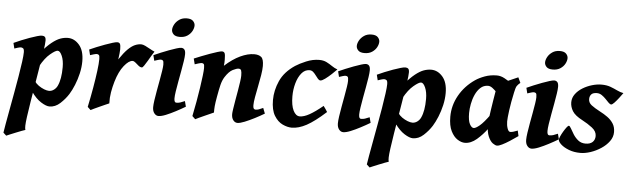

<svg xmlns="http://www.w3.org/2000/svg" viewBox="-66 -864 4296 1310"><g transform="rotate(5 2082.0 -208.5)"><path d="M481 -306.2Q481 -266.1 471.2 -223.4Q461.4 -180.7 445.8 -142.6Q430.2 -104.5 413.1 -77.1Q390.6 -41.5 357.2 -10.7Q323.7 20 284.2 20Q261.2 20 226.1 -2.2Q190.9 -24.4 158.7 -70.3L171.4 -143.6Q182.1 -127 200.4 -114Q218.8 -101.1 238.3 -93.5Q257.8 -85.9 271.5 -85.9Q290.5 -85.9 305.9 -97.7Q321.3 -109.4 329.1 -126.5Q351.1 -172.9 351.1 -254.9Q351.1 -301.3 337.4 -332.5Q323.7 -363.8 307.6 -363.8Q292.5 -363.8 257.1 -334.2Q221.7 -304.7 189.9 -246.6L186.5 -338.9Q228 -387.2 259.8 -412.6Q291.5 -438 317.6 -447.5Q343.8 -457 369.1 -457Q414.1 -457 447.5 -418.2Q481 -379.4 481 -306.2ZM218.8 -424.8Q218.8 -403.8 211.7 -356.4Q204.6 -309.1 190.2 -223.6Q175.8 -138.2 153.8 -2.9Q143.1 64 137.7 104Q132.3 144 131.8 164.3Q131.3 184.6 134.8 193.8Q127.4 195.8 109.6 202.6Q91.8 209.5 70.6 218Q49.3 226.6 31.7 233.9Q14.2 241.2 7.8 244.1L-12.7 225.1Q-10.3 206.5 -2.7 164.3Q4.9 122.1 15.1 66.2Q25.4 10.3 36.4 -50.3Q47.4 -110.8 56.9 -167.5Q66.4 -224.1 72.3 -267.8Q78.1 -311.5 78.1 -332Q78.1 -354.5 70.8 -359.6Q63.5 -364.7 55.2 -364.7Q49.3 -364.7 33.9 -360.4Q18.6 -356 11.2 -353L2 -390.6Q23.9 -400.9 52.2 -412.6Q80.6 -424.3 108.6 -434.3Q136.7 -444.3 158.9 -450.7Q181.2 -457 190.9 -457Q204.6 -457 211.7 -450.4Q218.8 -443.8 218.8 -424.8Z M965.8 -415Q960 -407.2 949.2 -388.7Q938.5 -370.1 926.5 -349.9Q914.6 -329.6 904.5 -314.9Q894.5 -300.3 889.6 -300.3Q877.4 -300.3 865.7 -310.1Q854 -319.8 843.3 -329.3Q832.5 -338.9 822.8 -338.9Q797.4 -338.9 764.6 -298.1Q731.9 -257.3 711.4 -187Q700.7 -150.4 694.3 -113Q688 -75.7 689.5 -36.6Q681.2 -33.2 663.6 -25.4Q646 -17.6 625.5 -8.3Q605 1 588.4 8.8Q571.8 16.6 565.9 20L544.9 0Q559.6 -69.3 570.8 -134.3Q582 -199.2 588.6 -251Q595.2 -302.7 595.2 -332Q595.2 -354.5 589.4 -359.6Q583.5 -364.7 575.2 -364.7Q568.4 -364.7 552.7 -360.1Q537.1 -355.5 529.8 -353L520.5 -390.6Q541 -399.9 568.8 -411.4Q596.7 -422.9 625 -433.1Q653.3 -443.4 675.5 -450.2Q697.8 -457 707.5 -457Q721.2 -457 726.3 -447.5Q731.4 -438 731.4 -410.6Q731.4 -400.4 729.2 -379.9Q727.1 -359.4 724.1 -340.8Q755.9 -388.2 781.2 -413.1Q806.6 -438 828.6 -447.5Q850.6 -457 871.6 -457Q883.3 -457 899.9 -449Q916.5 -440.9 934.1 -430.9Q951.7 -420.9 965.8 -415Z M1222.7 -616.2Q1222.7 -598.1 1211.9 -578.1Q1201.2 -558.1 1180.2 -544.2Q1159.2 -530.3 1128.4 -530.3Q1098.6 -530.3 1085.4 -543.9Q1072.3 -557.6 1072.3 -574.2Q1072.3 -591.8 1083.3 -611.8Q1094.2 -631.8 1115.2 -646.2Q1136.2 -660.6 1166.5 -660.6Q1196.3 -660.6 1209.5 -646.7Q1222.7 -632.8 1222.7 -616.2ZM1211.9 -59.6Q1181.6 -41.5 1146.7 -23.2Q1111.8 -4.9 1081.1 7.6Q1050.3 20 1030.8 20Q1014.2 20 1002 4.6Q989.7 -10.7 989.7 -37.1Q989.7 -54.7 994.1 -85.2Q998.5 -115.7 1005.1 -152.1Q1011.7 -188.5 1018.3 -224.4Q1024.9 -260.3 1029.3 -289.1Q1033.7 -317.9 1033.7 -332Q1033.7 -354.5 1028.3 -359.6Q1022.9 -364.7 1013.7 -364.7Q1007.8 -364.7 994.1 -360.8Q980.5 -356.9 969.7 -353L960.4 -390.6Q981 -399.9 1008.3 -411.4Q1035.6 -422.9 1063.5 -433.1Q1091.3 -443.4 1113.3 -450.2Q1135.3 -457 1145.5 -457Q1159.2 -457 1167.2 -447.8Q1175.3 -438.5 1175.3 -416Q1175.3 -398.9 1170.7 -368.2Q1166 -337.4 1159.2 -300.3Q1152.3 -263.2 1145.5 -225.8Q1138.7 -188.5 1134 -157.7Q1129.4 -127 1129.4 -109.9Q1129.4 -81.1 1144 -81.1Q1159.2 -81.1 1170.9 -85Q1182.6 -88.9 1202.1 -97.2Z M1752.9 -59.6Q1723.6 -42 1688 -23.7Q1652.3 -5.4 1620.8 7.3Q1589.4 20 1571.8 20Q1554.7 20 1542.7 4.6Q1530.8 -10.7 1530.8 -37.1Q1530.8 -47.4 1534.7 -73.2Q1538.6 -99.1 1544.4 -132.8Q1550.3 -166.5 1556.2 -200.4Q1562 -234.4 1565.9 -262Q1569.8 -289.6 1569.8 -302.7Q1569.8 -328.6 1565.7 -339.1Q1561.5 -349.6 1547.4 -349.6Q1534.7 -349.6 1508.5 -336.7Q1482.4 -323.7 1456.5 -283.2Q1441.9 -260.3 1433.8 -227.3Q1425.8 -194.3 1417.5 -147Q1409.7 -103.5 1407.7 -80.8Q1405.8 -58.1 1406.2 -36.6Q1399.9 -33.7 1382.3 -25.9Q1364.7 -18.1 1344 -8.8Q1323.2 0.5 1305.9 8.5Q1288.6 16.6 1282.7 20L1261.7 0Q1272 -48.8 1281 -100.1Q1290 -151.4 1297.1 -198Q1304.2 -244.6 1308.3 -280.3Q1312.5 -315.9 1312.5 -333Q1312.5 -355.5 1307.6 -360.6Q1302.7 -365.7 1293.9 -365.7Q1287.6 -365.7 1270.8 -360.8Q1253.9 -356 1246.6 -353L1236.8 -391.6Q1257.3 -400.4 1285.9 -411.6Q1314.5 -422.9 1343.3 -433.3Q1372.1 -443.8 1394.3 -450.4Q1416.5 -457 1424.3 -457Q1438 -457 1443.1 -446.8Q1448.2 -436.5 1448.2 -401.9Q1448.2 -391.6 1447.8 -382.1Q1447.3 -372.6 1445.8 -360.4Q1499 -408.7 1550.5 -432.9Q1602.1 -457 1645.5 -457Q1676.3 -457 1693.6 -443.1Q1710.9 -429.2 1710.9 -381.8Q1710.9 -356.4 1704.8 -318.8Q1698.7 -281.2 1690.4 -240.7Q1682.1 -200.2 1676 -165.3Q1669.9 -130.4 1669.9 -109.9Q1669.9 -93.3 1674.3 -87.2Q1678.7 -81.1 1687.5 -81.1Q1698.7 -81.1 1709.5 -85Q1720.2 -88.9 1738.3 -97.2Z M2219.7 -402.8Q2206.1 -388.2 2184.3 -368.2Q2162.6 -348.1 2142.1 -333Q2121.6 -317.9 2110.4 -317.9Q2101.6 -317.9 2093.3 -327.4Q2085 -336.9 2075.9 -349.6Q2066.9 -362.3 2056.2 -371.8Q2045.4 -381.3 2031.2 -381.3Q1999 -381.3 1976.3 -353.5Q1953.6 -325.7 1941.7 -283Q1929.7 -240.2 1929.7 -194.3Q1929.7 -131.3 1947 -96.4Q1964.4 -61.5 1991.2 -61.5Q2020 -61.5 2057.9 -82.8Q2095.7 -104 2147.9 -147Q2151.9 -142.1 2162.4 -126.7Q2172.9 -111.3 2174.8 -107.4Q2098.1 -38.1 2044.2 -9Q1990.2 20 1943.4 20Q1914.1 20 1880.6 4.4Q1847.2 -11.2 1823.5 -50Q1799.8 -88.9 1799.8 -157.2Q1799.8 -223.1 1828.9 -288.3Q1857.9 -353.5 1929.7 -401.4Q1957 -419.4 2002 -438.2Q2046.9 -457 2091.3 -457Q2120.1 -457 2141.4 -446.3Q2162.6 -435.5 2181.2 -422.6Q2199.7 -409.7 2219.7 -402.8Z M2487.8 -616.2Q2487.8 -598.1 2477.1 -578.1Q2466.3 -558.1 2445.3 -544.2Q2424.3 -530.3 2393.6 -530.3Q2363.8 -530.3 2350.6 -543.9Q2337.4 -557.6 2337.4 -574.2Q2337.4 -591.8 2348.4 -611.8Q2359.4 -631.8 2380.4 -646.2Q2401.4 -660.6 2431.6 -660.6Q2461.4 -660.6 2474.6 -646.7Q2487.8 -632.8 2487.8 -616.2ZM2477.1 -59.6Q2446.8 -41.5 2411.9 -23.2Q2377 -4.9 2346.2 7.6Q2315.4 20 2295.9 20Q2279.3 20 2267.1 4.6Q2254.9 -10.7 2254.9 -37.1Q2254.9 -54.7 2259.3 -85.2Q2263.7 -115.7 2270.3 -152.1Q2276.9 -188.5 2283.4 -224.4Q2290 -260.3 2294.4 -289.1Q2298.8 -317.9 2298.8 -332Q2298.8 -354.5 2293.5 -359.6Q2288.1 -364.7 2278.8 -364.7Q2272.9 -364.7 2259.3 -360.8Q2245.6 -356.9 2234.9 -353L2225.6 -390.6Q2246.1 -399.9 2273.4 -411.4Q2300.8 -422.9 2328.6 -433.1Q2356.4 -443.4 2378.4 -450.2Q2400.4 -457 2410.6 -457Q2424.3 -457 2432.4 -447.8Q2440.4 -438.5 2440.4 -416Q2440.4 -398.9 2435.8 -368.2Q2431.2 -337.4 2424.3 -300.3Q2417.5 -263.2 2410.6 -225.8Q2403.8 -188.5 2399.2 -157.7Q2394.5 -127 2394.5 -109.9Q2394.5 -81.1 2409.2 -81.1Q2424.3 -81.1 2436 -85Q2447.8 -88.9 2467.3 -97.2Z M2969.7 -306.2Q2969.7 -266.1 2960 -223.4Q2950.2 -180.7 2934.6 -142.6Q2918.9 -104.5 2901.9 -77.1Q2879.4 -41.5 2845.9 -10.7Q2812.5 20 2772.9 20Q2750 20 2714.8 -2.2Q2679.7 -24.4 2647.5 -70.3L2660.2 -143.6Q2670.9 -127 2689.2 -114Q2707.5 -101.1 2727.1 -93.5Q2746.6 -85.9 2760.3 -85.9Q2779.3 -85.9 2794.7 -97.7Q2810.1 -109.4 2817.9 -126.5Q2839.8 -172.9 2839.8 -254.9Q2839.8 -301.3 2826.2 -332.5Q2812.5 -363.8 2796.4 -363.8Q2781.2 -363.8 2745.8 -334.2Q2710.4 -304.7 2678.7 -246.6L2675.3 -338.9Q2716.8 -387.2 2748.5 -412.6Q2780.3 -438 2806.4 -447.5Q2832.5 -457 2857.9 -457Q2902.8 -457 2936.3 -418.2Q2969.7 -379.4 2969.7 -306.2ZM2707.5 -424.8Q2707.5 -403.8 2700.4 -356.4Q2693.4 -309.1 2679 -223.6Q2664.6 -138.2 2642.6 -2.9Q2631.8 64 2626.5 104Q2621.1 144 2620.6 164.3Q2620.1 184.6 2623.5 193.8Q2616.2 195.8 2598.4 202.6Q2580.6 209.5 2559.3 218Q2538.1 226.6 2520.5 233.9Q2502.9 241.2 2496.6 244.1L2476.1 225.1Q2478.5 206.5 2486.1 164.3Q2493.7 122.1 2503.9 66.2Q2514.2 10.3 2525.1 -50.3Q2536.1 -110.8 2545.7 -167.5Q2555.2 -224.1 2561 -267.8Q2566.9 -311.5 2566.9 -332Q2566.9 -354.5 2559.6 -359.6Q2552.2 -364.7 2543.9 -364.7Q2538.1 -364.7 2522.7 -360.4Q2507.3 -356 2500 -353L2490.7 -390.6Q2512.7 -400.9 2541 -412.6Q2569.3 -424.3 2597.4 -434.3Q2625.5 -444.3 2647.7 -450.7Q2669.9 -457 2679.7 -457Q2693.4 -457 2700.4 -450.4Q2707.5 -443.8 2707.5 -424.8Z M3490.2 -57.6Q3462.9 -38.1 3435.1 -20.3Q3407.2 -2.4 3384.5 8.8Q3361.8 20 3349.6 20Q3337.9 20 3320.3 7.6Q3302.7 -4.9 3289.1 -36.1Q3275.4 -67.4 3275.4 -122.6Q3275.4 -133.8 3278.6 -159.2Q3281.7 -184.6 3286.6 -216.8Q3291.5 -249 3296.6 -281.2Q3301.8 -313.5 3306.2 -339.1Q3310.5 -364.7 3312.5 -376Q3314.9 -387.2 3330.8 -398.2Q3346.7 -409.2 3369.1 -419.7Q3391.6 -430.2 3414.6 -439.7Q3437.5 -449.2 3454.1 -457L3471.2 -420.4Q3454.6 -406.7 3447.8 -395.8Q3440.9 -384.8 3434.1 -351.6Q3418.9 -281.7 3411.6 -227.1Q3404.3 -172.4 3404.3 -150.9Q3404.3 -124.5 3411.9 -102.8Q3419.4 -81.1 3430.7 -81.1Q3440.4 -81.1 3451.4 -84Q3462.4 -86.9 3481.9 -94.7ZM3441.4 -396.5Q3431.2 -389.2 3419.9 -373.3Q3408.7 -357.4 3397.9 -340.1Q3387.2 -322.8 3378.2 -310.5Q3369.1 -298.3 3362.8 -298.3Q3356.4 -298.3 3344.2 -311Q3332 -323.7 3316.4 -340.3Q3300.8 -356.9 3284.4 -369.4Q3268.1 -381.8 3252.9 -381.3Q3223.1 -380.9 3201.9 -361.3Q3180.7 -341.8 3167 -311.5Q3153.3 -281.2 3147 -247.6Q3140.6 -213.9 3140.6 -185.1Q3140.6 -133.3 3153.3 -109.6Q3166 -85.9 3180.7 -85.9Q3194.3 -85.9 3221.2 -108.2Q3248 -130.4 3290 -189L3282.2 -92.3Q3249.5 -47.9 3210 -13.9Q3170.4 20 3128.9 20Q3105 20 3078.6 3.2Q3052.2 -13.7 3033.7 -50.8Q3015.1 -87.9 3015.1 -148.9Q3015.1 -226.1 3053.7 -294.9Q3092.3 -363.8 3161.1 -411.1Q3187.5 -429.2 3225.3 -443.1Q3263.2 -457 3307.6 -457Q3334.5 -457 3360.8 -442.4Q3387.2 -427.7 3408.7 -412.8Q3430.2 -397.9 3441.4 -396.5Z M3777.3 -616.2Q3777.3 -598.1 3766.6 -578.1Q3755.9 -558.1 3734.9 -544.2Q3713.9 -530.3 3683.1 -530.3Q3653.3 -530.3 3640.1 -543.9Q3627 -557.6 3627 -574.2Q3627 -591.8 3637.9 -611.8Q3648.9 -631.8 3669.9 -646.2Q3690.9 -660.6 3721.2 -660.6Q3751 -660.6 3764.2 -646.7Q3777.3 -632.8 3777.3 -616.2ZM3766.6 -59.6Q3736.3 -41.5 3701.4 -23.2Q3666.5 -4.9 3635.7 7.6Q3605 20 3585.4 20Q3568.8 20 3556.6 4.6Q3544.4 -10.7 3544.4 -37.1Q3544.4 -54.7 3548.8 -85.2Q3553.2 -115.7 3559.8 -152.1Q3566.4 -188.5 3573 -224.4Q3579.6 -260.3 3584 -289.1Q3588.4 -317.9 3588.4 -332Q3588.4 -354.5 3583 -359.6Q3577.6 -364.7 3568.4 -364.7Q3562.5 -364.7 3548.8 -360.8Q3535.2 -356.9 3524.4 -353L3515.1 -390.6Q3535.6 -399.9 3563 -411.4Q3590.3 -422.9 3618.2 -433.1Q3646 -443.4 3668 -450.2Q3689.9 -457 3700.2 -457Q3713.9 -457 3721.9 -447.8Q3730 -438.5 3730 -416Q3730 -398.9 3725.3 -368.2Q3720.7 -337.4 3713.9 -300.3Q3707 -263.2 3700.2 -225.8Q3693.4 -188.5 3688.7 -157.7Q3684.1 -127 3684.1 -109.9Q3684.1 -81.1 3698.7 -81.1Q3713.9 -81.1 3725.6 -85Q3737.3 -88.9 3756.8 -97.2Z M4177.7 -412.1Q4167.5 -397.5 4152.1 -377.4Q4136.7 -357.4 4122.6 -342.5Q4108.4 -327.6 4101.1 -327.6Q4093.3 -327.6 4082.8 -338.1Q4072.3 -348.6 4059.6 -362.1Q4046.9 -375.5 4031.5 -386Q4016.1 -396.5 3998 -396.5Q3971.2 -396.5 3959.7 -384Q3948.2 -371.6 3948.2 -351.1Q3948.2 -326.7 3969.7 -310.1Q3991.2 -293.5 4030.3 -272.9Q4057.1 -259.3 4081.5 -241.7Q4106 -224.1 4121.6 -200Q4137.2 -175.8 4137.2 -141.1Q4137.2 -107.4 4115.7 -78.1Q4094.2 -48.8 4060.8 -26.9Q4027.3 -4.9 3990 7.6Q3952.6 20 3920.9 20Q3876 20 3841.1 6.3Q3806.2 -7.3 3786.4 -25.6Q3766.6 -43.9 3766.6 -57.6Q3766.6 -64.9 3773.7 -81.1Q3780.8 -97.2 3791.3 -114.7Q3801.8 -132.3 3811.5 -145Q3821.3 -157.7 3826.2 -157.7Q3833 -157.7 3842 -140.9Q3851.1 -124 3864.7 -102.1Q3878.4 -80.1 3899.2 -63.2Q3919.9 -46.4 3950.2 -46.4Q3981 -46.4 3997.8 -62Q4014.6 -77.6 4014.6 -104Q4014.6 -135.7 3983.4 -159.9Q3952.1 -184.1 3915.5 -203.1Q3863.8 -230 3846.2 -258.8Q3828.6 -287.6 3828.6 -318.8Q3828.6 -349.6 3847.2 -375Q3865.7 -400.4 3895.5 -418.7Q3925.3 -437 3959.2 -447Q3993.2 -457 4023.9 -457Q4059.6 -457 4085.7 -447.3Q4111.8 -437.5 4133.8 -426.8Q4155.8 -416 4177.7 -412.1Z"/></g></svg>

Font: Gentium Book Plus
Style: Bold Italic
Weight: 700
Italic angle: -8°
Designer: Victor Gaultney, Annie Olsen, Iska Routamaa, Becca Hirsbrunner
Foundry: SIL International
Version: Version 6.101